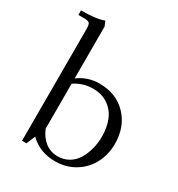

<svg xmlns="http://www.w3.org/2000/svg" viewBox="-179 -861 909 983"><g transform="rotate(30 276.0 -369.5)"><path d="M22 -702.1V-729Q113.8 -729 155.8 -746.1L168 -717.8V-411.1Q223.1 -452.1 292 -452.1Q391.6 -452.1 452.9 -388.2Q514.2 -324.2 514.2 -223.1Q514.2 -160.2 486.8 -107.9Q459.5 -55.7 408.2 -24.4Q356.9 6.8 292 6.8Q202.1 6.8 142.1 -51.8L120.1 0H94.2V-662.1Q94.2 -687 87.2 -694.6Q80.1 -702.1 55.2 -702.1ZM168 -113.8Q185.5 -71.8 216.8 -46.9Q248 -22 292 -22Q328.1 -22 356.7 -39.3Q385.3 -56.6 402.6 -85.7Q419.9 -114.7 429 -149.9Q438 -185.1 438 -223.1Q438 -276.9 420.9 -319.1Q403.8 -361.3 366.5 -387.2Q329.1 -413.1 275.9 -413.1Q218.3 -413.1 168 -379.9Z"/></g></svg>

Font: Dihjauti
Style: Regular
Weight: 400
Designer: T. Christopher White
Version: Version 3.0.0